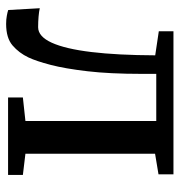

<svg xmlns="http://www.w3.org/2000/svg" viewBox="1 -594 600 642"><g transform="rotate(90 301.0 -273.0)"><path d="M60 6.5Q45 6.5 32.8 4.2Q20.5 2 13.5 -0.5L7.5 -106Q18 -103.5 35.2 -102Q52.5 -100.5 71 -100.5Q102 -100.5 122.8 -146Q143.5 -191.5 154 -278.8Q164.5 -366 165 -492L84.5 -504V-553H563V-503L494 -491.5V-58L565 -49.5V0H306V-49.5L384.5 -58V-495.5H227V-446.5Q227 -340 218.2 -265.2Q209.5 -190.5 197 -142.5Q184.5 -94.5 172 -68Q157 -36.5 132 -15Q107 6.5 60 6.5Z"/></g></svg>

Font: Merriweather 24pt Medium
Style: Regular
Weight: 500
Designer: Eben Sorkin
Foundry: Eben Sorkin
Version: Version 2.100